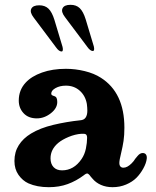

<svg xmlns="http://www.w3.org/2000/svg" viewBox="-20 -768 647 798"><path d="M98 -6Q74 -17 57 -41Q40 -65 40 -99Q40 -136 58 -164.5Q76 -193 109 -213Q147 -236 201.5 -249Q256 -262 313 -268Q329 -269 336 -279.5Q343 -290 343 -308Q343 -320 341 -336Q335 -370 311.5 -391Q288 -412 254 -412Q229 -412 211 -402Q193 -392 193 -379Q193 -375 195.5 -373Q198 -371 204 -369Q212 -367 215 -361Q218 -355 218 -344Q218 -318 191 -297Q164 -276 133 -276Q98 -276 78 -297.5Q58 -319 58 -350Q58 -394 87 -425Q111 -451 154.5 -466.5Q198 -482 254 -482Q293 -482 332 -472.5Q371 -463 399 -445Q497 -383 497 -237Q497 -206 493.5 -182.5Q490 -159 483 -130Q476 -102 476 -91Q476 -81 480.5 -76Q485 -71 493 -71Q509 -71 527 -89Q537 -99 542 -108L552 -120Q562 -132 573 -132Q582 -132 586.5 -126Q591 -120 590 -109Q588 -90 575.5 -67.5Q563 -45 547 -29Q530 -12 504 -1Q478 10 448 10Q421 10 399.5 0.5Q378 -9 364 -26L357 -34Q353 -40 349 -43.5Q345 -47 342 -47Q338 -47 330 -41L329 -40Q297 -16 261.5 -3Q226 10 183 10Q134 10 98 -6ZM319 -107Q332 -126 337 -150.5Q342 -175 342 -195Q342 -206 337 -209.5Q332 -213 318 -212Q292 -210 265.5 -199Q239 -188 222 -174Q190 -147 190 -110Q190 -87 202.5 -73.5Q215 -60 238 -60Q287 -60 319 -107ZM240 -573 206 -686Q196 -718 181.5 -732Q167 -746 143 -746Q117 -746 110 -731.5Q103 -717 120 -695L213 -571Q225 -554 236 -554Q240 -554 241 -559Q242 -564 240 -573ZM370 -575 336 -688Q326 -720 311.5 -734Q297 -748 273 -748Q247 -748 240 -733.5Q233 -719 250 -697L343 -573Q355 -556 366 -556Q370 -556 371 -561Q372 -566 370 -575Z"/></svg>

Font: Raigarh
Style: Regular
Weight: 400
Designer: jaikishan Patel
Foundry: MagicType
Version: Version 1.000;FEAKit 1.0